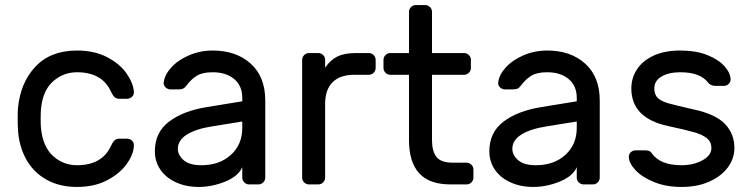

<svg xmlns="http://www.w3.org/2000/svg" viewBox="-20 -730 2971 760"><path d="M420 -154Q427 -169 434 -175Q441 -181 453 -181H483Q494 -181 502 -173.5Q510 -166 510 -156Q510 -122 483 -83Q456 -44 405 -17Q354 10 285 10Q214 10 162 -20Q110 -50 82 -102.5Q54 -155 51 -220Q50 -232 50 -266Q50 -290 51 -300Q60 -402 120 -466Q180 -530 285 -530Q354 -530 404.5 -503.5Q455 -477 481.5 -438.5Q508 -400 510 -366Q511 -355 502.5 -347Q494 -339 483 -339H453Q441 -339 434 -345Q427 -351 420 -366Q385 -444 285 -444Q230 -444 189 -407Q148 -370 142 -295Q141 -284 141 -259Q141 -236 142 -225Q149 -150 189.5 -113Q230 -76 285 -76Q385 -76 420 -154Z M939 -329V-342Q939 -391 906.5 -417.5Q874 -444 822 -444Q782 -444 759.5 -430.5Q737 -417 717 -390Q711 -382 704 -379Q697 -376 685 -376H655Q644 -376 635.5 -384Q627 -392 628 -403Q631 -433 657.5 -462.5Q684 -492 728 -511Q772 -530 822 -530Q915 -530 972.5 -478Q1030 -426 1030 -332V-27Q1030 -16 1022 -8Q1014 0 1003 0H966Q955 0 947 -8Q939 -16 939 -27V-68Q923 -32 871 -11Q819 10 767 10Q716 10 676 -8.5Q636 -27 614.5 -59Q593 -91 593 -131Q593 -206 649 -248.5Q705 -291 798 -306ZM939 -249 821 -230Q756 -220 720 -197.5Q684 -175 684 -141Q684 -116 707 -96Q730 -76 777 -76Q849 -76 894 -117Q939 -158 939 -224Z M1467 -493V-461Q1467 -450 1459 -442Q1451 -434 1440 -434H1382Q1326 -434 1296.5 -404.5Q1267 -375 1267 -319V-27Q1267 -16 1259 -8Q1251 0 1240 0H1203Q1192 0 1184 -8Q1176 -16 1176 -27V-493Q1176 -504 1184 -512Q1192 -520 1203 -520H1240Q1251 -520 1259 -512Q1267 -504 1267 -493V-462Q1287 -492 1315 -506Q1343 -520 1388 -520H1440Q1451 -520 1459 -512Q1467 -504 1467 -493Z M1774 -86H1827Q1838 -86 1846 -78Q1854 -70 1854 -59V-27Q1854 -16 1846 -8Q1838 0 1827 0H1764Q1679 0 1639 -44.5Q1599 -89 1599 -175V-434H1525Q1514 -434 1506 -442Q1498 -450 1498 -461V-493Q1498 -504 1506 -512Q1514 -520 1525 -520H1599V-683Q1599 -694 1607 -702Q1615 -710 1626 -710H1663Q1674 -710 1682 -702Q1690 -694 1690 -683V-520H1817Q1828 -520 1836 -512Q1844 -504 1844 -493V-461Q1844 -450 1836 -442Q1828 -434 1817 -434H1690V-175Q1690 -132 1707.5 -109Q1725 -86 1774 -86Z M2263 -329V-342Q2263 -391 2230.5 -417.5Q2198 -444 2146 -444Q2106 -444 2083.5 -430.5Q2061 -417 2041 -390Q2035 -382 2028 -379Q2021 -376 2009 -376H1979Q1968 -376 1959.5 -384Q1951 -392 1952 -403Q1955 -433 1981.5 -462.5Q2008 -492 2052 -511Q2096 -530 2146 -530Q2239 -530 2296.5 -478Q2354 -426 2354 -332V-27Q2354 -16 2346 -8Q2338 0 2327 0H2290Q2279 0 2271 -8Q2263 -16 2263 -27V-68Q2247 -32 2195 -11Q2143 10 2091 10Q2040 10 2000 -8.5Q1960 -27 1938.5 -59Q1917 -91 1917 -131Q1917 -206 1973 -248.5Q2029 -291 2122 -306ZM2263 -249 2145 -230Q2080 -220 2044 -197.5Q2008 -175 2008 -141Q2008 -116 2031 -96Q2054 -76 2101 -76Q2173 -76 2218 -117Q2263 -158 2263 -224Z M2479 -380Q2479 -421 2501 -455Q2523 -489 2566.5 -509.5Q2610 -530 2673 -530Q2735 -530 2780 -512Q2825 -494 2848.5 -467Q2872 -440 2872 -415Q2872 -405 2864 -397.5Q2856 -390 2845 -390H2812Q2793 -390 2782 -404Q2751 -444 2673 -444Q2627 -444 2598.5 -427Q2570 -410 2570 -380Q2570 -355 2584 -342Q2598 -329 2626 -321Q2654 -313 2725 -297Q2813 -278 2850 -239Q2887 -200 2887 -144Q2887 -103 2861.5 -68Q2836 -33 2788.5 -11.5Q2741 10 2678 10Q2616 10 2568.5 -9.5Q2521 -29 2495 -57Q2469 -85 2469 -110Q2469 -120 2477 -127.5Q2485 -135 2496 -135H2532Q2541 -135 2548 -133Q2555 -131 2561 -122Q2594 -76 2678 -76Q2725 -76 2760.5 -95.5Q2796 -115 2796 -144Q2796 -168 2778.5 -182.5Q2761 -197 2728 -206.5Q2695 -216 2625 -231Q2479 -262 2479 -380Z"/></svg>

Font: Hezaedrus
Style: Regular
Weight: 400
Designer: Hubert & Fischer
Foundry: Hubert & Fischer
Version: Version 1.10;September 3, 2019;FontCreator 11.5.0.2425 64-bi